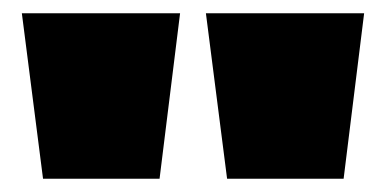

<svg xmlns="http://www.w3.org/2000/svg" viewBox="-20 -690 584 290"><path d="M45 -420 13 -670H252L221 -420ZM323 -420 291 -670H530L499 -420Z"/></svg>

Font: Titillium Web Black
Style: Regular
Weight: 900
Version: Version 1.002;PS 35.000;hotconv 1.0.70;makeotf.lib2.5.55311